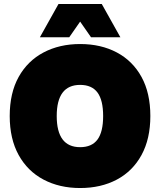

<svg xmlns="http://www.w3.org/2000/svg" viewBox="-20 -937 807 968"><path d="M587 -749H439L384 -828L329 -749H181L275 -917H493ZM384 -715Q489 -715 569 -672.5Q649 -630 693.5 -549Q738 -468 738 -352Q738 -237 693.5 -155.5Q649 -74 569 -31.5Q489 11 384 11Q280 11 199.5 -31.5Q119 -74 74 -155.5Q29 -237 29 -352Q29 -468 74 -549Q119 -630 199.5 -672.5Q280 -715 384 -715ZM384 -509Q266 -509 266 -352Q266 -195 384 -195Q443 -195 471.5 -233.5Q500 -272 500 -352Q500 -432 471.5 -470.5Q443 -509 384 -509Z"/></svg>

Font: Prodigy Sans Black
Style: Regular
Weight: 900
Designer: Wei Huang
Foundry: Wei Huang
Version: Version 1.003; ttfautohint (v1.8.3)